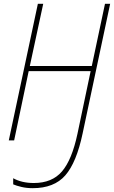

<svg xmlns="http://www.w3.org/2000/svg" viewBox="-20 -734 596 1004"><path d="M151 250Q263 250 321.5 183Q380 116 412 -36L556 -714H529L460 -389H136L206 -714H178L26 0H54L130 -362H454L385 -34Q356 102 304 162.5Q252 223 157 223Q94 223 49 198V230Q65 237 92 243.5Q119 250 151 250Z"/></svg>

Font: Noto Sans UI SemiCondensed Thin
Style: Italic
Weight: 250
Width: 4
Italic angle: -12°
Designer: Monotype Design Team
Foundry: Monotype Imaging Inc.
Version: Version 1.901